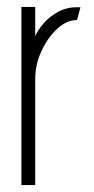

<svg xmlns="http://www.w3.org/2000/svg" viewBox="-20 -536 273 556"><path d="M42 0V-516H82V-431Q89 -448 105.5 -467.5Q122 -487 147 -501Q172 -515 202 -515Q205 -515 207.5 -515Q210 -515 213 -515L203 -478Q173 -478 145.5 -452.5Q118 -427 100 -388Q82 -349 82 -308V0Z"/></svg>

Font: Stick No Bills ExtraLight
Style: Regular
Weight: 200
Designer: Kosala Senevirathne, Siva Puranthara, Lasantha Premarathna, Tharique Azeez
Foundry: mooniak
Version: Version 2.000